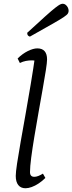

<svg xmlns="http://www.w3.org/2000/svg" viewBox="-20 -992 386 1024"><path d="M116 12Q91 12 77.5 -5Q64 -22 64 -54Q64 -73 71 -120Q78 -167 90 -234.5Q102 -302 116 -381Q130 -460 144 -543.5Q158 -627 169 -706L181 -663Q175 -667 167 -668.5Q159 -670 148 -670Q134 -670 118 -667Q102 -664 86 -656L74 -680Q99 -705 128 -719.5Q157 -734 179 -734Q205 -734 218 -719Q231 -704 231 -675Q231 -659 224.5 -617Q218 -575 207.5 -516.5Q197 -458 185.5 -392.5Q174 -327 163.5 -264.5Q153 -202 146.5 -152Q140 -102 140 -74Q140 -49 163 -49Q173 -49 184.5 -53.5Q196 -58 209 -66L222 -43Q205 -26 186 -13.5Q167 -1 149 5.5Q131 12 116 12ZM140 -797Q135 -797 130 -802Q125 -807 125 -817Q186 -873 221 -904.5Q256 -936 274 -950Q292 -964 300 -968Q308 -972 315 -972Q323 -972 330 -966.5Q337 -961 341.5 -952.5Q346 -944 346 -934Q346 -927 342 -920Q338 -913 319.5 -900.5Q301 -888 258.5 -864Q216 -840 140 -797Z"/></svg>

Font: Petrona
Style: Italic
Weight: 400
Italic angle: -9°
Designer: Ringo R. Seeber
Foundry: Ringo R. Seeber
Version: Version 2.001; ttfautohint (v1.8.3)